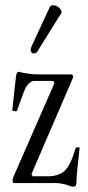

<svg xmlns="http://www.w3.org/2000/svg" viewBox="-20 -699 335 733"><path d="M126 -508Q120 -496 111 -495Q102 -494 98.5 -501.5Q95 -509 100 -521L170 -672Q173 -679 183 -679Q195 -679 206.5 -668.5Q218 -658 214 -649ZM260 14Q253 14 233 6Q209 0 196 0H34Q28 0 28 -9Q28 -13 30 -21L188 -382L183 -390H112Q94 -390 79 -366Q74 -359 45 -277Q44 -273 35.5 -274.5Q27 -276 27 -279L41 -408Q44 -425 51 -425Q91 -415 123 -415H250Q259 -415 259 -407Q259 -402 256 -396L100 -34L105 -26H163Q204 -26 226.5 -46.5Q249 -67 269 -134Q270 -136 274 -136.5Q278 -137 281 -136.5Q284 -136 284 -134Q272 -32 272 -5Q272 14 260 14Z"/></svg>

Font: Junicode Cond Light
Style: Regular
Weight: 300
Width: 3
Designer: Peter S. Baker
Version: Version 2.201